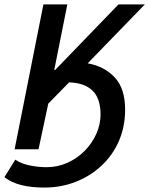

<svg xmlns="http://www.w3.org/2000/svg" viewBox="-34 -674 674 867"><path d="M32 0 162 -654H270L211 -358H215L501 -654H620L362 -388Q436 -375 483.5 -325Q531 -275 531 -179Q531 -102 503 -37.5Q475 27 424.5 74Q374 121 308 147Q242 173 165 173Q109 173 63.5 162Q18 151 -14 126L35 47Q61 65 100 73Q139 81 176 81Q226 81 270.5 61Q315 41 348.5 7Q382 -27 401 -69.5Q420 -112 420 -157Q420 -230 383.5 -265Q347 -300 278 -302L184 -206L140 0Z"/></svg>

Font: Source Sans 3 Semibold
Style: Italic
Weight: 600
Italic angle: -11°
Designer: Paul D. Hunt
Foundry: Adobe
Version: Version 3.052;hotconv 1.1.0;makeotfexe 2.6.0